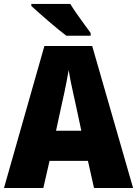

<svg xmlns="http://www.w3.org/2000/svg" viewBox="-20 -947 690 967"><path d="M453.6 0 422.9 -136.7H229.5L198.2 0H0L203.6 -715.3H444.3L650.4 0ZM389.6 -288.6 359.9 -427.2Q355 -450.2 348.1 -480.5Q341.3 -510.7 335.2 -541.3Q329.1 -571.8 325.7 -594.2Q322.3 -572.3 316.7 -543Q311 -513.7 304.7 -483.4Q298.3 -453.1 292.5 -428.2L262.2 -288.6ZM334 -927.2Q346.7 -906.2 366 -878.4Q385.3 -850.6 404.8 -824.2Q424.3 -797.9 436.5 -781.2V-767.1H314Q297.4 -779.3 273.4 -799.1Q249.5 -818.8 223.4 -841.1Q197.3 -863.3 174.6 -883.8Q151.9 -904.3 137.7 -917V-927.2Z"/></svg>

Font: Open Sans SemiCondensed ExtraBold
Style: Regular
Weight: 800
Width: 4
Designer: Monotype Design Team
Foundry: Monotype Imaging Inc.
Version: Version 3.000